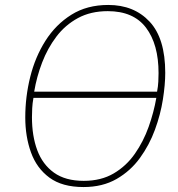

<svg xmlns="http://www.w3.org/2000/svg" viewBox="-20 -745 720 775"><path d="M317 10Q231 10 179.5 -28Q128 -66 105 -130Q82 -194 82 -271Q82 -354 102 -434.5Q122 -515 163.5 -580.5Q205 -646 268 -685.5Q331 -725 417 -725Q521 -725 584 -657.5Q647 -590 647 -451Q647 -404 637.5 -343.5Q628 -283 605.5 -221.5Q583 -160 545 -107.5Q507 -55 450.5 -22.5Q394 10 317 10ZM118 -375H614Q618 -396 619 -415Q620 -434 620 -450Q620 -566 569.5 -633Q519 -700 415 -700Q346 -700 294.5 -672Q243 -644 207.5 -597Q172 -550 150 -492.5Q128 -435 118 -375ZM318 -15Q388 -15 439 -45Q490 -75 524.5 -124.5Q559 -174 580 -233Q601 -292 611 -350H115Q111 -328 110 -308Q109 -288 109 -272Q109 -196 130.5 -138.5Q152 -81 198 -48Q244 -15 318 -15Z"/></svg>

Font: Noto Sans Disp Thin
Style: Italic
Weight: 100
Italic angle: -12°
Designer: Monotype Design Team
Foundry: Monotype Imaging Inc.
Version: Version 2.000;GOOG;noto-source:20170915:90ef993387c0